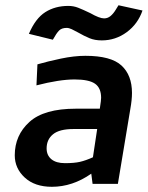

<svg xmlns="http://www.w3.org/2000/svg" viewBox="-20 -700 565 731"><path d="M36.2 0ZM122.5 -455 118.8 -375Q206.2 -397.5 263.8 -397.5Q318.8 -397.5 341.9 -381.2Q365 -365 365 -327.5Q365 -318.8 360 -286.2H268.8Q147.5 -286.2 91.9 -235.6Q36.2 -185 36.2 -108.8Q36.2 -58.8 74.4 -23.8Q112.5 11.2 177.5 11.2Q256.2 11.2 327.5 -38.8L332.5 0H428.8L476.2 -285Q482.5 -320 482.5 -346.2Q482.5 -413.8 442.5 -450.6Q402.5 -487.5 305 -487.5Q262.5 -487.5 211.9 -476.9Q161.2 -466.2 122.5 -455ZM227.5 -78.8Q193.8 -78.8 175.6 -93.8Q157.5 -108.8 157.5 -135Q157.5 -168.8 181.9 -188.8Q206.2 -208.8 260 -208.8H350L333.8 -101.2Q306.2 -88.8 284.4 -83.8Q262.5 -78.8 227.5 -78.8ZM90 -571.2 181.2 -548.8Q195 -573.8 205 -583.8Q215 -593.8 233.8 -593.8Q242.5 -593.8 253.1 -588.8Q263.8 -583.8 275 -577.5Q301.2 -562.5 321.2 -554.4Q341.2 -546.2 367.5 -546.2Q420 -546.2 462.5 -577.5Q505 -608.8 522.5 -660L431.2 -680Q428.8 -676.2 420 -661.9Q411.2 -647.5 400.6 -638.8Q390 -630 376.2 -630Q358.8 -630 323.8 -650Q295 -663.8 277.5 -670.6Q260 -677.5 240 -677.5Q190 -677.5 152.5 -653.8Q115 -630 90 -571.2Z"/></svg>

Font: Cambay
Style: Bold Italic
Weight: 700
Italic angle: -11°
Designer: Pooja Saxena
Foundry: Pooja Saxena
Version: Version 1.006;PS 001.006;hotconv 1.0.70;makeotf.lib2.5.58329